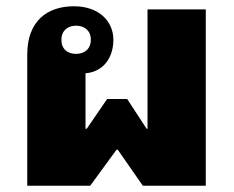

<svg xmlns="http://www.w3.org/2000/svg" viewBox="-20 -593 746 613"><path d="M67 -419V0H268L352 -115H356L436 0H637V-563H451V-182H448L386 -277H322L257 -182H253V-359C312 -364 342 -411 342 -466C342 -525 296 -573 216 -573C132 -573 67 -527 67 -419ZM223 -421C196 -421 176 -436 176 -466C176 -495 196 -511 223 -511C250 -511 270 -495 270 -466C270 -437 250 -421 223 -421Z"/></svg>

Font: Noto Sans Thai Looped Black
Style: Regular
Weight: 900
Designer: Sasikarn Vongin, Ben Mitchell
Foundry: The Fontpad Ltd
Version: Version 1.001